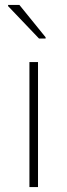

<svg xmlns="http://www.w3.org/2000/svg" viewBox="-20 -763 275 783"><path d="M100 0V-510H135V0ZM139 -606 13 -738V-743H59L166 -611V-606Z"/></svg>

Font: Saira Thin Thin
Style: Regular
Weight: 250
Version: Version 1.101